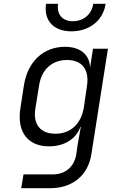

<svg xmlns="http://www.w3.org/2000/svg" viewBox="-20 -805 640 1005"><path d="M354 -641C448 -641 520 -698 533 -785H468C460 -730 418 -694 361 -694C306 -694 276 -730 284 -785H221C208 -698 260 -641 354 -641ZM91 180H243C359 180 440 114 458 4L545 -550H467L452 -455H451C448 -520 399 -560 320 -560C207 -560 124 -482 105 -357L87 -240C67 -115 125 -39 237 -39C316 -39 378 -77 401 -141H403L386 -45L379 4C368 69 322 108 255 108H103ZM270 -105C191 -105 152 -155 165 -236L185 -360C198 -441 252 -491 331 -491C410 -491 449 -440 435 -353L419 -243C405 -156 349 -105 270 -105Z"/></svg>

Font: JetBrains Mono Light
Style: Italic
Weight: 336
Italic angle: -9°
Monospace: yes
Designer: Philipp Nurullin, Konstantin Bulenkov
Foundry: JetBrains
Version: Version 2.305